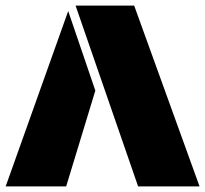

<svg xmlns="http://www.w3.org/2000/svg" viewBox="-33 -668 735 688"><path d="M461.9 0 237.8 -647.9H447.8L682.1 0ZM-12.7 0 211.4 -628.4 308.6 -343.3 204.1 0Z"/></svg>

Font: Black Ops One
Style: Regular
Weight: 400
Designer: James Grieshaber, Eben Sorkin
Foundry: Sorkin Type Co.
Version: Version 1.004; ttfautohint (v1.8.4.7-5d5b)